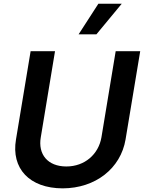

<svg xmlns="http://www.w3.org/2000/svg" viewBox="-20 -1003 775 1034"><path d="M499.3 -818.2 635.7 -983H509.9L403.4 -818.2ZM526.3 -263.5C510.7 -172.2 436.4 -106.5 337.4 -106.5C236.5 -106.5 183.9 -172.2 199.6 -263.5L276.3 -727.3H144.9L66.1 -252.1C39.4 -95.9 138.5 11 317.5 11.4C494 11 630 -95.9 656.2 -252.1L735.1 -727.3H603Z"/></svg>

Font: Riot Sans 2.0
Style: Bold Italic
Weight: 600
Italic angle: -9.39999°
Designer: Rasmus Andersson
Foundry: rsms
Version: Version 3.006;hotconv 1.0.109;makeotfexe 2.5.65596